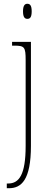

<svg xmlns="http://www.w3.org/2000/svg" viewBox="-20 -758 273 1018"><path d="M125 -658C139 -658 148 -666 148 -698C148 -729 139 -738 125 -738C112 -738 102 -729 102 -698C102 -666 112 -658 125 -658ZM16 240H27C93 240 144 197 144 15V-536H44V-516H57C110 -516 116 -508 116 -439V16C116 169 81 215 23 215H16Z"/></svg>

Font: Noto Serif Georgian Condensed Thin
Style: Regular
Weight: 100
Width: 3
Designer: Monotype Design Team, Akaki Razmadze
Foundry: Google LLC
Version: Version 2.003